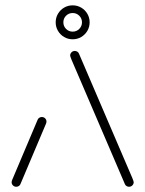

<svg xmlns="http://www.w3.org/2000/svg" viewBox="-20 -713 555 733"><path d="M42.2 0Q34.8 0 29.6 -5Q24.4 -10 24.4 -17.4Q24.4 -20.4 25.9 -24.8L123.7 -255.9Q125.6 -260.7 130 -263.5Q134.4 -266.3 139.6 -266.3Q147 -266.3 152.2 -261.3Q157.4 -256.3 157.4 -248.9Q157.4 -245.9 155.9 -241.5L58.1 -10.4Q56.3 -5.6 51.9 -2.8Q47.4 0 42.2 0ZM490.4 -17.4Q490.4 -10.4 485.2 -5.2Q480 0 472.6 0Q467.4 0 463 -2.8Q458.5 -5.6 456.7 -10.4L253 -485.2Q250.4 -491.9 249.1 -495.6Q247.8 -499.3 247.8 -501.1Q247.8 -508.1 253 -513.3Q258.1 -518.5 265.6 -518.5Q270.7 -518.5 275.2 -515.7Q279.6 -513 281.5 -508.1L485.2 -33.3Q487.8 -26.7 489.1 -23Q490.4 -19.3 490.4 -17.4ZM293 -627.8Q293 -642.6 282.6 -653Q272.2 -663.3 257.4 -663.3Q242.6 -663.3 232.2 -653Q221.9 -642.6 221.9 -627.8Q221.9 -613 232.2 -602.6Q242.6 -592.2 257.4 -592.2Q272.2 -592.2 282.6 -602.6Q293 -613 293 -627.8ZM192.6 -627.8Q192.6 -645.6 201.3 -660.4Q210 -675.2 224.8 -683.9Q239.6 -692.6 257.4 -692.6Q275.2 -692.6 290 -683.9Q304.8 -675.2 313.5 -660.4Q322.2 -645.6 322.2 -627.8Q322.2 -610 313.5 -595.2Q304.8 -580.4 290 -571.7Q275.2 -563 257.4 -563Q239.6 -563 224.8 -571.7Q210 -580.4 201.3 -595.2Q192.6 -610 192.6 -627.8Z"/></svg>

Font: 26F Galaxy Sans Light
Style: Regular
Weight: 300
Designer: C₂₉H₂₅N₃O₅
Version: Version 1.100